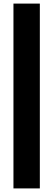

<svg xmlns="http://www.w3.org/2000/svg" viewBox="-20 -830 297 1070"><path d="M55 220H202V-810H55Z"/></svg>

Font: Aspekta 850
Style: Regular
Weight: 850
Designer: Ivo Dolenc
Version: Version 2.000